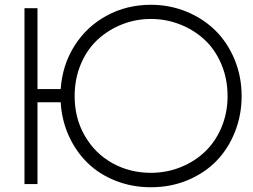

<svg xmlns="http://www.w3.org/2000/svg" viewBox="-20 -767 1055 800"><path d="M291 -366.2Q291 -274.4 333.3 -201.2Q375.5 -127.9 448 -87.4Q520.5 -46.9 608.9 -46.9Q674.8 -46.9 733.6 -70.8Q792.5 -94.7 835.4 -136.2Q878.4 -177.7 903.3 -237.5Q928.2 -297.4 928.2 -366.2Q928.2 -439 901.9 -500.5Q875.5 -562 831.3 -602.5Q787.1 -643.1 729.5 -665.5Q671.9 -688 608.9 -688Q545.9 -688 488.8 -665.5Q431.6 -643.1 387.5 -602.5Q343.3 -562 317.1 -500.5Q291 -439 291 -366.2ZM82 0V-732.9H136.2V-396H232.9Q239.7 -496.1 290.5 -576.4Q341.3 -656.7 424.8 -701.9Q508.3 -747.1 608.9 -747.1Q688 -747.1 758.1 -718Q828.1 -689 878.4 -638.9Q928.7 -588.9 957.8 -518.1Q986.8 -447.3 986.8 -367.2Q986.8 -287.1 958.7 -216.8Q930.7 -146.5 881.3 -95.9Q832 -45.4 761.5 -16.1Q690.9 13.2 608.9 13.2Q530.3 13.2 462.2 -13.7Q394 -40.5 345.5 -87.6Q296.9 -134.8 267.1 -200Q237.3 -265.1 232.9 -340.8H136.2V0Z"/></svg>

Font: Kreadon Light
Style: Regular
Weight: 300
Designer: kohakuno
Foundry: StudioGnu
Version: Version 1.000;Glyphs 3.1.2 (3151)